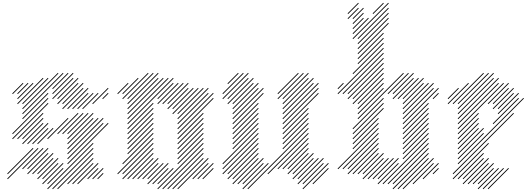

<svg xmlns="http://www.w3.org/2000/svg" viewBox="-20 -1310 3790 1370"><path d="M142.9 -102.9 290 -250 285.7 -254.3 138.6 -107.1ZM178.6 -102.9 325.7 -250 321.4 -254.3 174.3 -107.1ZM178.6 -67.1 325.7 -214.3 321.4 -218.6 174.3 -71.4ZM214.3 -67.1 361.4 -214.3 357.1 -218.6 210 -71.4ZM250 -67.1 361.4 -178.6 357.1 -182.9 245.7 -71.4ZM250 -31.4 397.1 -178.6 392.9 -182.9 245.7 -35.7ZM285.7 -31.4 397.1 -142.9 392.9 -147.1 281.4 -35.7ZM285.7 4.3 432.9 -142.9 428.6 -147.1 281.4 0ZM321.4 4.3 432.9 -107.1 428.6 -111.4 317.1 0ZM321.4 40 647.1 -285.7 642.9 -290 317.1 35.7ZM392.9 40 647.1 -214.3 642.9 -218.6 388.6 35.7ZM464.3 4.3 647.1 -178.6 642.9 -182.9 460 0ZM357.1 40 647.1 -250 642.9 -254.3 352.9 35.7ZM464.3 -138.6 754.3 -428.6 750 -432.9 460 -142.9ZM464.3 -210 718.6 -464.3 714.3 -468.6 460 -214.3ZM464.3 -245.7 682.9 -464.3 678.6 -468.6 460 -250ZM464.3 -174.3 718.6 -428.6 714.3 -432.9 460 -178.6ZM642.9 -31.4 718.6 -107.1 714.3 -111.4 638.6 -35.7ZM607.1 -31.4 682.9 -107.1 678.6 -111.4 602.9 -35.7ZM535.7 4.3 682.9 -142.9 678.6 -147.1 531.4 0ZM500 4.3 647.1 -142.9 642.9 -147.1 495.7 0ZM678.6 -31.4 718.6 -71.4 714.3 -75.7 674.3 -35.7ZM464.3 -281.4 647.1 -464.3 642.9 -468.6 460 -285.7ZM464.3 -352.9 611.4 -500 607.1 -504.3 460 -357.1ZM428.6 -352.9 575.7 -500 571.4 -504.3 424.3 -357.1ZM464.3 -317.1 647.1 -500 642.9 -504.3 460 -321.4ZM392.9 -352.9 540 -500 535.7 -504.3 388.6 -357.1ZM35.7 -31.4 254.3 -250 250 -254.3 31.4 -35.7ZM250 -281.4 361.4 -392.9 357.1 -397.1 245.7 -285.7ZM214.3 -281.4 325.7 -392.9 321.4 -397.1 210 -285.7ZM35.7 -67.1 218.6 -250 214.3 -254.3 31.4 -71.4ZM178.6 -281.4 325.7 -428.6 321.4 -432.9 174.3 -285.7ZM142.9 -281.4 290 -428.6 285.7 -432.9 138.6 -285.7ZM142.9 -317.1 290 -464.3 285.7 -468.6 138.6 -321.4ZM107.1 -317.1 290 -500 285.7 -504.3 102.9 -321.4ZM71.4 -317.1 325.7 -571.4 321.4 -575.7 67.1 -321.4ZM71.4 -352.9 325.7 -607.1 321.4 -611.4 67.1 -357.1ZM142.9 -460 325.7 -642.9 321.4 -647.1 138.6 -464.3ZM142.9 -495.7 432.9 -785.7 428.6 -790 138.6 -500ZM142.9 -531.4 397.1 -785.7 392.9 -790 138.6 -535.7ZM142.9 -567.1 325.7 -750 321.4 -754.3 138.6 -571.4ZM107.1 -567.1 290 -750 285.7 -754.3 102.9 -571.4ZM107.1 -602.9 218.6 -714.3 214.3 -718.6 102.9 -607.1ZM107.1 -638.6 182.9 -714.3 178.6 -718.6 102.9 -642.9ZM71.4 -638.6 147.1 -714.3 142.9 -718.6 67.1 -642.9ZM321.4 -317.1 468.6 -464.3 464.3 -468.6 317.1 -321.4ZM428.6 -531.4 575.7 -678.6 571.4 -682.9 424.3 -535.7ZM392.9 -567.1 540 -714.3 535.7 -718.6 388.6 -571.4ZM392.9 -602.9 540 -750 535.7 -754.3 388.6 -607.1ZM357.1 -602.9 504.3 -750 500 -754.3 352.9 -607.1ZM357.1 -638.6 504.3 -785.7 500 -790 352.9 -642.9ZM357.1 -674.3 468.6 -785.7 464.3 -790 352.9 -678.6ZM428.6 -567.1 575.7 -714.3 571.4 -718.6 424.3 -571.4ZM500 -531.4 611.4 -642.9 607.1 -647.1 495.7 -535.7ZM535.7 -531.4 647.1 -642.9 642.9 -647.1 531.4 -535.7ZM464.3 -531.4 611.4 -678.6 607.1 -682.9 460 -535.7ZM571.4 -531.4 682.9 -642.9 678.6 -647.1 567.1 -535.7ZM642.9 -567.1 754.3 -678.6 750 -682.9 638.6 -571.4ZM714.3 -602.9 754.3 -642.9 750 -647.1 710 -607.1Z M892.9 -31.4 1075.7 -214.3 1071.4 -218.6 888.6 -35.7ZM857.1 -31.4 1075.7 -250 1071.4 -254.3 852.9 -35.7ZM857.1 -67.1 1075.7 -285.7 1071.4 -290 852.9 -71.4ZM821.4 -67.1 1075.7 -321.4 1071.4 -325.7 817.1 -71.4ZM857.1 -138.6 1075.7 -357.1 1071.4 -361.4 852.9 -142.9ZM892.9 -245.7 1075.7 -428.6 1071.4 -432.9 888.6 -250ZM892.9 -281.4 1075.7 -464.3 1071.4 -468.6 888.6 -285.7ZM892.9 -317.1 1075.7 -500 1071.4 -504.3 888.6 -321.4ZM892.9 -352.9 1075.7 -535.7 1071.4 -540 888.6 -357.1ZM892.9 -388.6 1075.7 -571.4 1071.4 -575.7 888.6 -392.9ZM892.9 -424.3 1218.6 -750 1214.3 -754.3 888.6 -428.6ZM892.9 -460 1182.9 -750 1178.6 -754.3 888.6 -464.3ZM892.9 -495.7 1147.1 -750 1142.9 -754.3 888.6 -500ZM892.9 -531.4 1111.4 -750 1107.1 -754.3 888.6 -535.7ZM892.9 -567.1 1111.4 -785.7 1107.1 -790 888.6 -571.4ZM892.9 -210 1075.7 -392.9 1071.4 -397.1 888.6 -214.3ZM928.6 -31.4 1075.7 -178.6 1071.4 -182.9 924.3 -35.7ZM964.3 -31.4 1111.4 -178.6 1107.1 -182.9 960 -35.7ZM1000 -31.4 1111.4 -142.9 1107.1 -147.1 995.7 -35.7ZM1035.7 4.3 1182.9 -142.9 1178.6 -147.1 1031.4 0ZM1035.7 -31.4 1147.1 -142.9 1142.9 -147.1 1031.4 -35.7ZM1071.4 4.3 1182.9 -107.1 1178.6 -111.4 1067.1 0ZM1107.1 4.3 1218.6 -107.1 1214.3 -111.4 1102.9 0ZM1107.1 40 1432.9 -285.7 1428.6 -290 1102.9 35.7ZM1142.9 40 1432.9 -250 1428.6 -254.3 1138.6 35.7ZM1178.6 40 1432.9 -214.3 1428.6 -218.6 1174.3 35.7ZM1214.3 40 1432.9 -178.6 1428.6 -182.9 1210 35.7ZM1250 40 1468.6 -178.6 1464.3 -182.9 1245.7 35.7ZM1250 -138.6 1432.9 -321.4 1428.6 -325.7 1245.7 -142.9ZM1250 -174.3 1432.9 -357.1 1428.6 -361.4 1245.7 -178.6ZM1250 -210 1432.9 -392.9 1428.6 -397.1 1245.7 -214.3ZM1250 -245.7 1432.9 -428.6 1428.6 -432.9 1245.7 -250ZM1250 -281.4 1432.9 -464.3 1428.6 -468.6 1245.7 -285.7ZM1250 -317.1 1432.9 -500 1428.6 -504.3 1245.7 -321.4ZM1250 -352.9 1504.3 -607.1 1500 -611.4 1245.7 -357.1ZM1250 -388.6 1504.3 -642.9 1500 -647.1 1245.7 -392.9ZM1250 -424.3 1468.6 -642.9 1464.3 -647.1 1245.7 -428.6ZM1250 -460 1468.6 -678.6 1464.3 -682.9 1245.7 -464.3ZM1250 -495.7 1432.9 -678.6 1428.6 -682.9 1245.7 -500ZM1214.3 -495.7 1397.1 -678.6 1392.9 -682.9 1210 -500ZM1214.3 -531.4 1361.4 -678.6 1357.1 -682.9 1210 -535.7ZM1178.6 -531.4 1325.7 -678.6 1321.4 -682.9 1174.3 -535.7ZM1357.1 -31.4 1468.6 -142.9 1464.3 -147.1 1352.9 -35.7ZM1392.9 -31.4 1504.3 -142.9 1500 -147.1 1388.6 -35.7ZM1428.6 -31.4 1504.3 -107.1 1500 -111.4 1424.3 -35.7ZM892.9 -602.9 1075.7 -785.7 1071.4 -790 888.6 -607.1ZM857.1 -602.9 1040 -785.7 1035.7 -790 852.9 -607.1ZM857.1 -638.6 968.6 -750 964.3 -754.3 852.9 -642.9ZM821.4 -638.6 897.1 -714.3 892.9 -718.6 817.1 -642.9ZM1107.1 -602.9 1218.6 -714.3 1214.3 -718.6 1102.9 -607.1ZM1107.1 -567.1 1254.3 -714.3 1250 -718.6 1102.9 -571.4ZM1142.9 -567.1 1290 -714.3 1285.7 -718.6 1138.6 -571.4ZM1178.6 -567.1 1325.7 -714.3 1321.4 -718.6 1174.3 -571.4Z M2107.1 -790 1960 -642.9 1964.3 -638.6 2111.4 -785.7ZM2142.9 -790 1960 -607.1 1964.3 -602.9 2147.1 -785.7ZM2178.6 -790 1995.7 -607.1 2000 -602.9 2182.9 -785.7ZM2178.6 -754.3 1995.7 -571.4 2000 -567.1 2182.9 -750ZM2214.3 -754.3 1995.7 -535.7 2000 -531.4 2218.6 -750ZM2214.3 -718.6 1995.7 -500 2000 -495.7 2218.6 -714.3ZM2250 -718.6 1995.7 -464.3 2000 -460 2254.3 -714.3ZM2250 -682.9 1995.7 -428.6 2000 -424.3 2254.3 -678.6ZM2250 -647.1 1995.7 -392.9 2000 -388.6 2254.3 -642.9ZM2178.6 -540 1995.7 -357.1 2000 -352.9 2182.9 -535.7ZM2178.6 -504.3 1995.7 -321.4 2000 -317.1 2182.9 -500ZM2178.6 -468.6 1995.7 -285.7 2000 -281.4 2182.9 -464.3ZM2178.6 -432.9 1995.7 -250 2000 -245.7 2182.9 -428.6ZM2178.6 -397.1 1745.7 35.7 1750 40 2182.9 -392.9ZM2178.6 -361.4 1888.6 -71.4 1892.9 -67.1 2182.9 -357.1ZM2178.6 -325.7 1960 -107.1 1964.3 -102.9 2182.9 -321.4ZM2178.6 -290 1995.7 -107.1 2000 -102.9 2182.9 -285.7ZM2178.6 -254.3 2031.4 -107.1 2035.7 -102.9 2182.9 -250ZM2178.6 -218.6 2031.4 -71.4 2035.7 -67.1 2182.9 -214.3ZM2214.3 -182.9 2067.1 -35.7 2071.4 -31.4 2218.6 -178.6ZM2214.3 -218.6 2067.1 -71.4 2071.4 -67.1 2218.6 -214.3ZM1821.4 -182.9 1638.6 0 1642.9 4.3 1825.7 -178.6ZM1821.4 -218.6 1638.6 -35.7 1642.9 -31.4 1825.7 -214.3ZM1821.4 -254.3 1602.9 -35.7 1607.1 -31.4 1825.7 -250ZM1821.4 -290 1602.9 -71.4 1607.1 -67.1 1825.7 -285.7ZM1821.4 -325.7 1567.1 -71.4 1571.4 -67.1 1825.7 -321.4ZM1821.4 -361.4 1567.1 -107.1 1571.4 -102.9 1825.7 -357.1ZM1821.4 -397.1 1567.1 -142.9 1571.4 -138.6 1825.7 -392.9ZM1821.4 -432.9 1638.6 -250 1642.9 -245.7 1825.7 -428.6ZM1821.4 -468.6 1638.6 -285.7 1642.9 -281.4 1825.7 -464.3ZM1821.4 -504.3 1638.6 -321.4 1642.9 -317.1 1825.7 -500ZM1821.4 -540 1638.6 -357.1 1642.9 -352.9 1825.7 -535.7ZM1821.4 -575.7 1638.6 -392.9 1642.9 -388.6 1825.7 -571.4ZM1857.1 -647.1 1638.6 -428.6 1642.9 -424.3 1861.4 -642.9ZM1821.4 -682.9 1638.6 -500 1642.9 -495.7 1825.7 -678.6ZM1821.4 -718.6 1638.6 -535.7 1642.9 -531.4 1825.7 -714.3ZM1785.7 -718.6 1638.6 -571.4 1642.9 -567.1 1790 -714.3ZM1857.1 -682.9 1638.6 -464.3 1642.9 -460 1861.4 -678.6ZM1785.7 -754.3 1602.9 -571.4 1607.1 -567.1 1790 -750ZM1750 -754.3 1602.9 -607.1 1607.1 -602.9 1754.3 -750ZM1750 -790 1567.1 -607.1 1571.4 -602.9 1754.3 -785.7ZM1714.3 -790 1567.1 -642.9 1571.4 -638.6 1718.6 -785.7ZM1678.6 -790 1602.9 -714.3 1607.1 -710 1682.9 -785.7ZM1857.1 -182.9 1674.3 0 1678.6 4.3 1861.4 -178.6ZM1857.1 -147.1 1710 0 1714.3 4.3 1861.4 -142.9ZM1892.9 -147.1 1710 35.7 1714.3 40 1897.1 -142.9ZM2250 -182.9 2102.9 -35.7 2107.1 -31.4 2254.3 -178.6ZM2285.7 -182.9 2102.9 0 2107.1 4.3 2290 -178.6ZM2285.7 -147.1 2138.6 0 2142.9 4.3 2290 -142.9ZM2321.4 -147.1 2138.6 35.7 2142.9 40 2325.7 -142.9ZM2214.3 4.3 2325.7 -107.1 2321.4 -111.4 2210 0Z M2857.1 40 3075.7 -178.6 3071.4 -182.9 2852.9 35.7ZM2821.4 40 3040 -178.6 3035.7 -182.9 2817.1 35.7ZM2785.7 40 3040 -214.3 3035.7 -218.6 2781.4 35.7ZM2785.7 4.3 3040 -250 3035.7 -254.3 2781.4 0ZM2750 4.3 3040 -285.7 3035.7 -290 2745.7 0ZM2714.3 4.3 3040 -321.4 3035.7 -325.7 2710 0ZM2857.1 -174.3 3040 -357.1 3035.7 -361.4 2852.9 -178.6ZM2857.1 -210 3040 -392.9 3035.7 -397.1 2852.9 -214.3ZM2857.1 -245.7 3040 -428.6 3035.7 -432.9 2852.9 -250ZM2857.1 -281.4 3040 -464.3 3035.7 -468.6 2852.9 -285.7ZM2857.1 -317.1 3040 -500 3035.7 -504.3 2852.9 -321.4ZM2857.1 -352.9 3040 -535.7 3035.7 -540 2852.9 -357.1ZM2857.1 -388.6 3040 -571.4 3035.7 -575.7 2852.9 -392.9ZM2857.1 -424.3 3111.4 -678.6 3107.1 -682.9 2852.9 -428.6ZM2857.1 -460 3075.7 -678.6 3071.4 -682.9 2852.9 -464.3ZM2857.1 -495.7 3075.7 -714.3 3071.4 -718.6 2852.9 -500ZM2857.1 -531.4 3040 -714.3 3035.7 -718.6 2852.9 -535.7ZM2857.1 -567.1 3004.3 -714.3 3000 -718.6 2852.9 -571.4ZM2857.1 -602.9 3004.3 -750 3000 -754.3 2852.9 -607.1ZM2785.7 -602.9 2932.9 -750 2928.6 -754.3 2781.4 -607.1ZM2785.7 -638.6 2932.9 -785.7 2928.6 -790 2781.4 -642.9ZM2750 -638.6 2897.1 -785.7 2892.9 -790 2745.7 -642.9ZM2821.4 -602.9 2968.6 -750 2964.3 -754.3 2817.1 -607.1ZM2535.7 -460 2861.4 -785.7 2857.1 -790 2531.4 -464.3ZM2928.6 4.3 3075.7 -142.9 3071.4 -147.1 2924.3 0ZM3000 -31.4 3111.4 -142.9 3107.1 -147.1 2995.7 -35.7ZM3071.4 -602.9 3111.4 -642.9 3107.1 -647.1 3067.1 -607.1ZM3071.4 -67.1 3111.4 -107.1 3107.1 -111.4 3067.1 -71.4ZM2678.6 4.3 2825.7 -142.9 2821.4 -147.1 2674.3 0ZM2678.6 -31.4 2825.7 -178.6 2821.4 -182.9 2674.3 -35.7ZM2642.9 -31.4 2790 -178.6 2785.7 -182.9 2638.6 -35.7ZM2607.1 -31.4 2754.3 -178.6 2750 -182.9 2602.9 -35.7ZM2571.4 -31.4 2718.6 -178.6 2714.3 -182.9 2567.1 -35.7ZM2571.4 -67.1 2718.6 -214.3 2714.3 -218.6 2567.1 -71.4ZM2535.7 -67.1 2682.9 -214.3 2678.6 -218.6 2531.4 -71.4ZM2500 -67.1 2682.9 -250 2678.6 -254.3 2495.7 -71.4ZM2464.3 -67.1 2682.9 -285.7 2678.6 -290 2460 -71.4ZM2464.3 -102.9 2682.9 -321.4 2678.6 -325.7 2460 -107.1ZM2428.6 -102.9 2682.9 -357.1 2678.6 -361.4 2424.3 -107.1ZM2392.9 -102.9 2682.9 -392.9 2678.6 -397.1 2388.6 -107.1ZM2500 -245.7 2682.9 -428.6 2678.6 -432.9 2495.7 -250ZM2500 -281.4 2682.9 -464.3 2678.6 -468.6 2495.7 -285.7ZM2500 -317.1 2718.6 -535.7 2714.3 -540 2495.7 -321.4ZM2500 -352.9 2718.6 -571.4 2714.3 -575.7 2495.7 -357.1ZM2500 -388.6 2718.6 -607.1 2714.3 -611.4 2495.7 -392.9ZM2535.7 -495.7 2718.6 -678.6 2714.3 -682.9 2531.4 -500ZM2535.7 -531.4 2718.6 -714.3 2714.3 -718.6 2531.4 -535.7ZM2535.7 -567.1 2718.6 -750 2714.3 -754.3 2531.4 -571.4ZM2500 -567.1 2718.6 -785.7 2714.3 -790 2495.7 -571.4ZM2500 -602.9 2718.6 -821.4 2714.3 -825.7 2495.7 -607.1ZM2464.3 -602.9 2718.6 -857.1 2714.3 -861.4 2460 -607.1ZM2464.3 -638.6 2718.6 -892.9 2714.3 -897.1 2460 -642.9ZM2428.6 -638.6 2718.6 -928.6 2714.3 -932.9 2424.3 -642.9ZM2392.9 -638.6 2718.6 -964.3 2714.3 -968.6 2388.6 -642.9ZM2392.9 -674.3 2432.9 -714.3 2428.6 -718.6 2388.6 -678.6ZM2500 -781.4 2718.6 -1000 2714.3 -1004.3 2495.7 -785.7ZM2535.7 -852.9 2718.6 -1035.7 2714.3 -1040 2531.4 -857.1ZM2535.7 -888.6 2718.6 -1071.4 2714.3 -1075.7 2531.4 -892.9ZM2535.7 -924.3 2754.3 -1142.9 2750 -1147.1 2531.4 -928.6ZM2535.7 -960 2754.3 -1178.6 2750 -1182.9 2531.4 -964.3ZM2535.7 -995.7 2754.3 -1214.3 2750 -1218.6 2531.4 -1000ZM2535.7 -1031.4 2754.3 -1250 2750 -1254.3 2531.4 -1035.7ZM2500 -1031.4 2754.3 -1285.7 2750 -1290 2495.7 -1035.7ZM2500 -1067.1 2611.4 -1178.6 2607.1 -1182.9 2495.7 -1071.4ZM2500 -1102.9 2575.7 -1178.6 2571.4 -1182.9 2495.7 -1107.1ZM2500 -1138.6 2575.7 -1214.3 2571.4 -1218.6 2495.7 -1142.9ZM2464.3 -1174.3 2540 -1250 2535.7 -1254.3 2460 -1178.6ZM2500 -1174.3 2575.7 -1250 2571.4 -1254.3 2495.7 -1178.6ZM2464.3 -1210 2540 -1285.7 2535.7 -1290 2460 -1214.3ZM2642.9 -1210 2718.6 -1285.7 2714.3 -1290 2638.6 -1214.3Z M3214.3 -67.1 3647.1 -500 3642.9 -504.3 3210 -71.4ZM3250 -31.4 3432.9 -214.3 3428.6 -218.6 3245.7 -35.7ZM3285.7 -31.4 3432.9 -178.6 3428.6 -182.9 3281.4 -35.7ZM3285.7 4.3 3468.6 -178.6 3464.3 -182.9 3281.4 0ZM3321.4 4.3 3468.6 -142.9 3464.3 -147.1 3317.1 0ZM3357.1 4.3 3504.3 -142.9 3500 -147.1 3352.9 0ZM3392.9 4.3 3504.3 -107.1 3500 -111.4 3388.6 0ZM3392.9 40 3540 -107.1 3535.7 -111.4 3388.6 35.7ZM3428.6 40 3575.7 -107.1 3571.4 -111.4 3424.3 35.7ZM3464.3 40 3611.4 -107.1 3607.1 -111.4 3460 35.7ZM3214.3 -31.4 3468.6 -285.7 3464.3 -290 3210 -35.7ZM3250 -138.6 3718.6 -607.1 3714.3 -611.4 3245.7 -142.9ZM3250 -174.3 3432.9 -357.1 3428.6 -361.4 3245.7 -178.6ZM3250 -210 3432.9 -392.9 3428.6 -397.1 3245.7 -214.3ZM3250 -245.7 3397.1 -392.9 3392.9 -397.1 3245.7 -250ZM3250 -281.4 3397.1 -428.6 3392.9 -432.9 3245.7 -285.7ZM3250 -317.1 3397.1 -464.3 3392.9 -468.6 3245.7 -321.4ZM3250 -352.9 3397.1 -500 3392.9 -504.3 3245.7 -357.1ZM3500 -424.3 3682.9 -607.1 3678.6 -611.4 3495.7 -428.6ZM3535.7 -495.7 3682.9 -642.9 3678.6 -647.1 3531.4 -500ZM3535.7 -531.4 3647.1 -642.9 3642.9 -647.1 3531.4 -535.7ZM3500 -531.4 3647.1 -678.6 3642.9 -682.9 3495.7 -535.7ZM3500 -567.1 3611.4 -678.6 3607.1 -682.9 3495.7 -571.4ZM3464.3 -567.1 3611.4 -714.3 3607.1 -718.6 3460 -571.4ZM3250 -388.6 3575.7 -714.3 3571.4 -718.6 3245.7 -392.9ZM3250 -424.3 3540 -714.3 3535.7 -718.6 3245.7 -428.6ZM3250 -460 3540 -750 3535.7 -754.3 3245.7 -464.3ZM3250 -495.7 3504.3 -750 3500 -754.3 3245.7 -500ZM3250 -567.1 3468.6 -785.7 3464.3 -790 3245.7 -571.4ZM3250 -531.4 3504.3 -785.7 3500 -790 3245.7 -535.7ZM3214.3 -567.1 3432.9 -785.7 3428.6 -790 3210 -571.4ZM3178.6 -567.1 3325.7 -714.3 3321.4 -718.6 3174.3 -571.4ZM3178.6 -602.9 3254.3 -678.6 3250 -682.9 3174.3 -607.1Z"/></svg>

Font: Gossip High Needlepoint
Style: Regular
Weight: 100
Width: 7
Designer: Deborah Khodanovich
Version: Version 1.001;Glyphs 3.3.1 (3343)